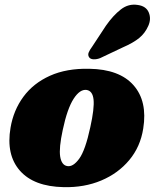

<svg xmlns="http://www.w3.org/2000/svg" viewBox="-20 -776 654 811"><path d="M357 -485.5Q484.5 -483.5 544 -416Q603.5 -348.5 585 -233Q573 -156 526 -99.8Q479 -43.5 407.5 -13.5Q336 16.5 249 14.5Q123 12 64 -55.2Q5 -122.5 24.5 -236.5Q37 -310.5 79 -367.5Q121 -424.5 191 -456Q261 -487.5 357 -485.5ZM264 -74.5Q288.5 -70 314.5 -105.5Q340.5 -141 361.5 -239Q379 -318.5 375.2 -355Q371.5 -391.5 346.5 -396Q318 -400.5 291 -358.8Q264 -317 245 -227Q228.5 -151 234.2 -114.8Q240 -78.5 264 -74.5ZM427.5 -667.5Q458 -711 490.5 -736.2Q523 -761.5 562.5 -755Q597.5 -750 608.5 -723Q619.5 -696 606.5 -667Q593 -636 568 -615.5Q543 -595 498 -575.5L403 -530.5Q389 -525 375.5 -525.5Q362 -526 356.5 -534Q350 -543.5 354.8 -554.8Q359.5 -566 369 -578.5Z"/></svg>

Font: Fraunces 9pt S050 Black
Style: Italic
Weight: 900
Italic angle: -16°
Version: Version 1.000; ttfautohint (v1.8.3)